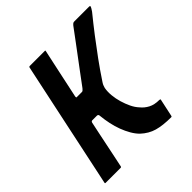

<svg xmlns="http://www.w3.org/2000/svg" viewBox="-180 -811 948 948"><g transform="rotate(-45 294.0 -336.5)"><path d="M24 0Q20 0 21 -4Q56 -171 91.5 -337Q127 -503 162 -669Q164 -673 167 -673Q170 -673 185 -673Q200 -673 219.5 -673Q239 -673 254.5 -673Q270 -673 273 -673Q278 -673 276 -669Q268 -631 261 -599.5Q254 -568 248 -539Q242 -510 235 -478Q228 -446 220 -408Q220 -405 220 -402.5Q220 -400 223 -400H260Q263 -400 267 -403.5Q271 -407 274 -411Q302 -449 324.5 -479Q347 -509 367.5 -536.5Q388 -564 410.5 -594Q433 -624 461 -662Q467 -669 470.5 -671Q474 -673 479 -673Q482 -673 497 -673Q512 -673 530 -673Q548 -673 563.5 -673Q579 -673 582 -673Q590 -673 588 -667Q586 -661 575 -645Q536 -597 501.5 -552Q467 -507 433.5 -461Q400 -415 365 -362Q359 -353 357 -346.5Q355 -340 353 -334Q349 -311 351.5 -285Q354 -259 361.5 -233.5Q369 -208 380 -185Q391 -162 406 -146Q422 -126 445 -114Q468 -102 501 -102Q503 -102 506 -101Q509 -100 508 -98L488 -5Q487 0 484 0Q425 0 386.5 -11Q348 -22 316 -52Q300 -68 287 -90.5Q274 -113 264 -139.5Q254 -166 248 -194.5Q242 -223 239 -252Q239 -260 235.5 -262.5Q232 -265 231 -265Q221 -265 212.5 -265Q204 -265 195 -265Q195 -265 192.5 -264Q190 -263 188 -258Q180 -219 173.5 -189Q167 -159 161.5 -131Q156 -103 149.5 -73Q143 -43 135 -4Q134 0 130 0Q127 0 111.5 0Q96 0 76.5 0Q57 0 42 0Q27 0 24 0Z"/></g></svg>

Font: Glory SemiBold
Style: Italic
Weight: 600
Italic angle: -12°
Designer: Robert Leuschke
Foundry: Robert Leuschke
Version: Version 1.011